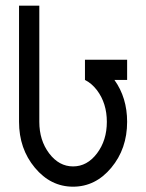

<svg xmlns="http://www.w3.org/2000/svg" viewBox="-20 -665 528 694"><path d="M244.1 9.8Q163.1 9.8 106 -58.8Q48.8 -127.4 48.8 -224.6V-644.5H122.1V-224.6Q122.1 -157.7 157.7 -110.6Q193.4 -63.5 244.1 -63.5Q294.9 -63.5 330.6 -110.6Q366.2 -157.7 366.2 -224.6Q366.2 -291.5 330.6 -338.9Q311 -364.3 287.1 -376V-449.2H439.5V-376H393.6Q439.5 -312 439.5 -224.6Q439.5 -127.4 382.3 -58.8Q325.2 9.8 244.1 9.8Z"/></svg>

Font: Catrinity
Style: Regular
Weight: 400
Designer: Alexander Lange
Foundry: High-Logic / Made with FontCreator
Version: Version 2.090;May 20, 2024;FontCreator 15.0.0.2974 64-bit